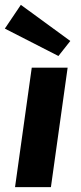

<svg xmlns="http://www.w3.org/2000/svg" viewBox="-39 -772 335 792"><path d="M251 -603 202 -541 -19 -654 47 -752ZM171 0H23L92 -493H240Z"/></svg>

Font: Exo 2.0
Style: Bold Italic
Weight: 700
Italic angle: -8°
Designer: Natanael Gama
Version: Version 1.001;PS 001.001;hotconv 1.0.70;makeotf.lib2.5.58329